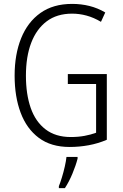

<svg xmlns="http://www.w3.org/2000/svg" viewBox="-20 -744 630 985"><path d="M328 -364H528V-27Q484 -8 435.5 1Q387 10 337 10Q242 10 179.5 -36.5Q117 -83 86 -165.5Q55 -248 55 -356Q55 -465 88.5 -548Q122 -631 187.5 -677.5Q253 -724 350 -724Q396 -724 438.5 -713.5Q481 -703 520 -680L498 -632Q461 -654 424 -664Q387 -674 350 -674Q272 -674 219.5 -634.5Q167 -595 140 -524Q113 -453 113 -356Q113 -261 137.5 -190.5Q162 -120 213.5 -80.5Q265 -41 343 -41Q381 -41 413.5 -47Q446 -53 473 -63V-313H328ZM378 70Q369 105 351.5 147Q334 189 313 221H282V211Q289 194 297.5 166.5Q306 139 312.5 110Q319 81 321 61H378Z"/></svg>

Font: Noto Sans Khmer Condensed Light
Style: Regular
Weight: 300
Width: 3
Designer: Danh Hong and the Monotype Design Team
Foundry: Monotype Imaging Inc.
Version: Version 2.004; ttfautohint (v1.8.4.7-5d5b)